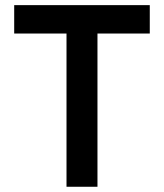

<svg xmlns="http://www.w3.org/2000/svg" viewBox="-20 -713 626 733"><path d="M233.9 0V-585H34.2V-693.4H551.8V-585H352.1V0Z"/></svg>

Font: Cascadia Mono NF SemiBold
Style: Regular
Weight: 600
Monospace: yes
Designer: Aaron Bell
Foundry: Saja Typeworks
Version: Version 2404.023; ttfautohint (v1.8.4)